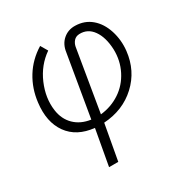

<svg xmlns="http://www.w3.org/2000/svg" viewBox="-173 -673 1016 1050"><g transform="rotate(-30 335.0 -147.5)"><path d="M257.8 8.8Q148.9 -2.4 95.9 -76.4Q43 -150.4 57.6 -267.1Q67.4 -350.1 109.1 -417.7Q150.9 -485.4 222.2 -529.3L248 -485.4Q175.8 -435.5 139.6 -351.1Q103.5 -266.6 114.7 -186Q123 -125.5 161.9 -87.4Q200.7 -49.3 263.2 -40.5L328.6 -427.2Q335 -475.1 366.7 -502.7Q398.4 -530.3 442.4 -529.3Q501.5 -528.3 543.5 -492.9Q585.4 -457.5 605 -396.5Q624.5 -335.4 617.2 -269.5Q604 -151.9 521.2 -75.2Q438.5 1.5 315.9 9.3L275.4 233.4H217.3ZM323.2 -39.1Q391.6 -46.4 446.3 -82.8Q501 -119.1 532 -179.9Q563 -240.7 561 -312.5Q557.6 -390.1 525.4 -435.3Q493.2 -480.5 439.9 -478.5Q418 -477.5 405 -463.1Q392.1 -448.7 388.2 -428.7Z"/></g></svg>

Font: RobotoInd Light
Style: Italic
Weight: 300
Italic angle: -12°
Designer: Google
Version: Version 2.001151; 2014